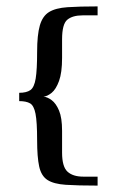

<svg xmlns="http://www.w3.org/2000/svg" viewBox="-20 -542 365 600"><path d="M174 -65Q174 -21 191 -5.5Q208 10 240 10Q247 10 261.5 10Q276 10 285 10Q285 12 285 18Q285 24 285 29.5Q285 35 285 38Q223 38 185.5 35.5Q148 33 128.5 20.5Q109 8 102.5 -21.5Q96 -51 96 -104Q96 -161 91 -186.5Q86 -212 74 -219Q62 -226 40 -226Q40 -228 40 -233.5Q40 -239 40 -244.5Q40 -250 40 -252Q63 -252 75 -260.5Q87 -269 91.5 -296.5Q96 -324 96 -380Q96 -433 104.5 -462.5Q113 -492 133.5 -504.5Q154 -517 191 -519.5Q228 -522 285 -522Q285 -520 285 -514Q285 -508 285 -502.5Q285 -497 285 -494H238Q207 -494 190.5 -480.5Q174 -467 174 -419V-361Q174 -315 164.5 -289Q155 -263 141.5 -252Q128 -241 116 -240Q128 -239 141.5 -229Q155 -219 164.5 -196.5Q174 -174 174 -133Z"/></svg>

Font: Genos Thin
Style: Regular
Weight: 400
Version: Version 1.010